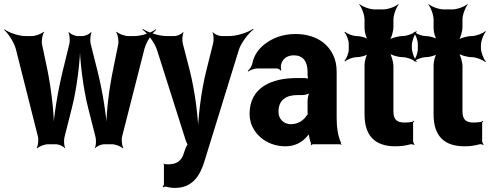

<svg xmlns="http://www.w3.org/2000/svg" viewBox="-43 -704 2391 937"><path d="M433 -357 399 -492C396 -506 398 -536 404 -545L401 -547C395 -538 372 -528 359 -528H336C323 -528 300 -538 294 -547L291 -545C297 -536 299 -506 296 -492L263 -357C240 -263 219 -138 216 -64H220C223 -138 208 -264 189 -360L162 -488C159 -505 164 -537 172 -547L169 -549C161 -539 130 -528 113 -528H82C48 -528 -1 -545 -21 -561L-23 -558C-3 -542 25 -498 34 -466L142 -38C146 -22 143 8 136 18L139 20C146 11 175 0 191 0H231C244 0 267 10 273 19L275 17C269 8 268 -21 272 -36L307 -174C333 -275 349 -413 349 -492H346C346 -413 362 -275 388 -174L423 -36C427 -21 426 8 420 17L422 19C428 10 451 0 464 0H504C520 0 549 11 556 20L559 18C552 8 549 -22 553 -38L662 -466C670 -498 699 -542 719 -558L717 -561C697 -545 648 -528 614 -528H583C566 -528 535 -539 527 -549L524 -547C532 -537 537 -505 534 -488L508 -360C488 -263 473 -136 476 -62L480 -63C477 -137 457 -262 433 -357Z M757 100V194C757 199 753 205 751 206L753 210C756 208 763 206 767 207C781 211 795 213 812 213C897 213 935 151 956 79L1123 -462C1135 -498 1171 -543 1194 -560L1192 -563C1168 -546 1114 -528 1076 -528H1038C1025 -528 1002 -538 996 -547L994 -545C1000 -536 1001 -507 997 -492L964 -360C938 -258 922 -120 922 -40H926C926 -120 909 -258 883 -360L849 -492C845 -507 847 -536 853 -545L850 -547C844 -538 822 -528 809 -528H771C732 -528 678 -546 654 -563L652 -560C675 -543 711 -498 723 -461L864 -17C865 -13 872 3 875 3V-1C872 -1 865 14 863 18L855 41C844 80 821 98 777 98C772 98 765 97 759 97C758 97 758 95 758 94L754 96C755 97 757 99 757 100Z M1600 -128V-352C1600 -383 1595 -410 1584 -433C1553 -501 1486 -538 1398 -538C1339 -538 1287 -519 1248 -488C1221 -467 1197 -436 1189 -397C1187 -382 1175 -365 1166 -358L1169 -355C1177 -362 1199 -370 1214 -370H1307C1315 -370 1324 -364 1327 -359L1330 -361C1327 -366 1327 -383 1329 -390C1337 -419 1360 -434 1391 -434C1436 -434 1458 -404 1458 -353V-338C1458 -331 1460 -318 1464 -314L1466 -317C1462 -321 1451 -323 1445 -323H1404C1285 -323 1175 -279 1175 -148C1175 -125 1180 -104 1189 -85C1216 -30 1275 10 1350 10C1398 10 1433 -11 1457 -40C1461 -44 1467 -50 1468 -54L1464 -55C1463 -51 1465 -43 1466 -37C1468 -26 1470 -16 1474 -7C1475 -5 1475 1 1474 3L1476 5C1477 3 1481 0 1484 0H1616C1618 0 1621 2 1622 3L1624 1C1623 0 1620 -2 1620 -4C1620 -5 1622 -7 1622 -7L1620 -10C1606 -43 1600 -80 1600 -128ZM1316 -159C1316 -218 1356 -240 1408 -240H1433C1445 -240 1467 -246 1474 -253L1470 -256C1463 -249 1458 -225 1458 -211V-162C1458 -159 1458 -145 1460 -143L1462 -146C1460 -148 1454 -141 1452 -138C1437 -115 1410 -98 1376 -98C1343 -98 1316 -122 1316 -159Z M1887 10C1916 10 1939 6 1961 0C1966 -1 1975 1 1978 4L1980 1C1977 -2 1973 -11 1973 -16V-104C1973 -107 1976 -110 1978 -112L1975 -115C1973 -113 1970 -109 1967 -109C1956 -107 1944 -106 1931 -106C1892 -106 1877 -122 1877 -161V-380C1877 -401 1867 -438 1856 -449L1853 -446C1864 -435 1901 -425 1922 -425C1943 -425 1977 -412 1988 -401L1991 -404C1980 -415 1967 -449 1967 -470V-483C1967 -504 1980 -538 1991 -549L1988 -552C1977 -541 1943 -528 1922 -528C1901 -528 1864 -518 1853 -507L1856 -504C1867 -515 1877 -552 1877 -573V-608C1877 -632 1891 -669 1903 -682L1901 -684C1888 -672 1851 -658 1827 -658H1786C1762 -658 1725 -672 1712 -684L1710 -682C1722 -669 1736 -632 1736 -608V-567C1736 -548 1744 -517 1754 -507L1757 -510C1747 -520 1716 -528 1698 -528C1679 -528 1651 -539 1641 -549L1638 -546C1648 -536 1659 -508 1659 -490V-464C1659 -445 1648 -417 1638 -407L1641 -404C1651 -414 1679 -425 1698 -425C1716 -425 1747 -433 1757 -443L1754 -446C1744 -436 1736 -405 1736 -387V-146C1736 -43 1785 10 1887 10Z M2224 10C2253 10 2276 6 2298 0C2303 -1 2312 1 2315 4L2317 1C2314 -2 2310 -11 2310 -16V-104C2310 -107 2313 -110 2315 -112L2312 -115C2310 -113 2307 -109 2304 -109C2293 -107 2281 -106 2268 -106C2229 -106 2214 -122 2214 -161V-380C2214 -401 2204 -438 2193 -449L2190 -446C2201 -435 2238 -425 2259 -425C2280 -425 2314 -412 2325 -401L2328 -404C2317 -415 2304 -449 2304 -470V-483C2304 -504 2317 -538 2328 -549L2325 -552C2314 -541 2280 -528 2259 -528C2238 -528 2201 -518 2190 -507L2193 -504C2204 -515 2214 -552 2214 -573V-608C2214 -632 2228 -669 2240 -682L2238 -684C2225 -672 2188 -658 2164 -658H2123C2099 -658 2062 -672 2049 -684L2047 -682C2059 -669 2073 -632 2073 -608V-567C2073 -548 2081 -517 2091 -507L2094 -510C2084 -520 2053 -528 2035 -528C2016 -528 1988 -539 1978 -549L1975 -546C1985 -536 1996 -508 1996 -490V-464C1996 -445 1985 -417 1975 -407L1978 -404C1988 -414 2016 -425 2035 -425C2053 -425 2084 -433 2094 -443L2091 -446C2081 -436 2073 -405 2073 -387V-146C2073 -43 2122 10 2224 10Z"/></svg>

Font: Asimov
Style: EdgeNar
Weight: 500
Designer: Google
Version: Version 2.000980: 2014